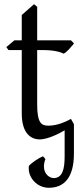

<svg xmlns="http://www.w3.org/2000/svg" viewBox="-20 -645 384 909"><path d="M211 244C282 244 330 198 330 82V-57L316 -82C292 -69 252 -50 209 -50C177 -50 156 -61 156 -150V-408H182C232 -408 264 -400 281 -391C287 -393 295 -400 306 -411L319 -426C324 -430 327 -435 330 -440L316 -454H156V-613L141 -625L83 -574V-454H48L10 -422L20 -408H83V-108C83 -5 134 15 168 15C192 15 233 3 286 -28V96C286 155 276 198 234 198C216 198 188 181 188 143C188 133 190 121 195 108C192 104 187 98 184 95C160 104 126 129 117 140C116 144 116 148 116 152C116 199 157 244 211 244Z"/></svg>

Font: Temporarium
Style: Regular
Weight: 400
Version: Version 1.1